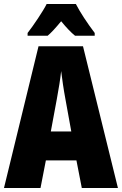

<svg xmlns="http://www.w3.org/2000/svg" viewBox="-20 -947 614 967"><path d="M362 -927H215C198 -892 146 -815 119 -781V-767H220C237 -781 260 -806 288 -840C315 -807 338 -783 358 -767H457V-781C417 -834 385 -883 362 -927ZM392 0H574L398 -714H174L0 0H184L211 -139H365ZM310 -445 339 -285H236L266 -447C276 -500 284 -551 288 -589C293 -549 300 -498 310 -445Z"/></svg>

Font: Noto Sans Devanagari ExtraCondensed Black
Style: Regular
Weight: 900
Width: 2
Designer: Jelle Bosma - Monotype Design Team
Foundry: Monotype Imaging Inc.
Version: Version 2.004